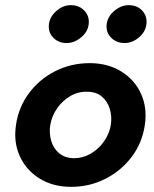

<svg xmlns="http://www.w3.org/2000/svg" viewBox="-20 -715 599 745"><path d="M170 -622Q166 -591 185.5 -570Q205 -549 236 -548Q266 -547 293 -568.5Q320 -590 324 -620Q328 -651 308.5 -672.5Q289 -694 257 -695Q227 -696 200.5 -674Q174 -652 170 -622ZM394 -622Q390 -591 410 -570Q430 -549 461 -548Q491 -547 517.5 -568.5Q544 -590 548 -620Q552 -651 533 -672.5Q514 -694 482 -695Q452 -696 425 -674Q398 -652 394 -622ZM175 -230Q181 -265 201.5 -294.5Q222 -324 252.5 -342Q283 -360 318 -359Q353 -359 375 -340.5Q397 -322 406 -292.5Q415 -263 410 -230Q404 -195 383 -165.5Q362 -136 331.5 -118.5Q301 -101 266 -101Q232 -102 210 -120Q188 -138 179 -167.5Q170 -197 175 -230ZM42 -230Q32 -163 57 -108.5Q82 -54 134 -22Q186 10 256 10Q328 10 389.5 -21.5Q451 -53 491.5 -107Q532 -161 542 -230Q552 -297 527 -351.5Q502 -406 450 -438Q398 -470 328 -470Q256 -470 194.5 -439Q133 -408 92.5 -353.5Q52 -299 42 -230Z"/></svg>

Font: Jost* 600 Semi Italic
Style: Italic
Weight: 600
Italic angle: -10°
Version: Version 3.200; ttfautohint (v0.97) -l 8 -r 50 -G 200 -x 14 -